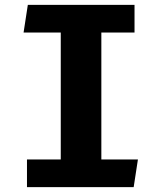

<svg xmlns="http://www.w3.org/2000/svg" viewBox="-20 -770 690 790"><path d="M94.5 -750H533.5V-636H397V-114H547.5L530 0H91V-114H230V-636H77Z"/></svg>

Font: B612 Mono
Style: Bold
Weight: 700
Version: Version 1.005